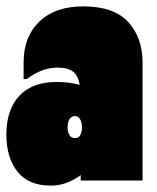

<svg xmlns="http://www.w3.org/2000/svg" viewBox="-20 -566 492 602"><path d="M427 -370V0H233V-17Q189 16 139 16Q70 16 35 -27.5Q0 -71 0 -144Q0 -222 40.5 -265.5Q81 -309 158 -309Q196 -309 230 -300Q225 -328 209.5 -341Q194 -354 160 -354Q111 -354 64 -318H54V-370Q54 -451 103.5 -498.5Q153 -546 241 -546Q337 -546 382 -497Q427 -448 427 -370ZM237 -167Q237 -181 231.5 -191.5Q226 -202 215 -202Q203 -202 197.5 -191.5Q192 -181 192 -166Q192 -153 197.5 -143Q203 -133 215 -133Q227 -133 232 -143Q237 -153 237 -167Z"/></svg>

Font: FFF_tuoi-tre Text
Style: Regular
Weight: 700
Designer: bBox Type GmbH
Foundry: bBox Type GmbH
Version: Version 1.001